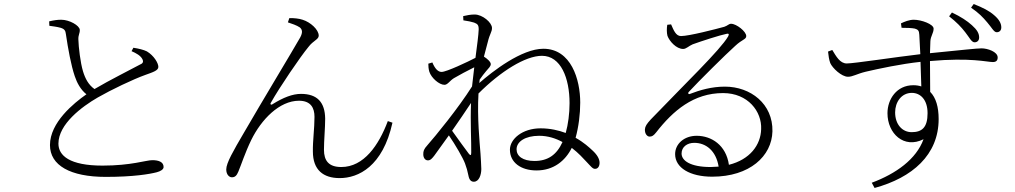

<svg xmlns="http://www.w3.org/2000/svg" viewBox="-20 -854 5040 953"><path d="M224 -748 225 -726C239 -724 264 -721 281 -716C301 -710 305 -701 307 -685C318 -610 333 -529 351 -476C362 -443 380 -409 409 -386C346 -342 228 -246 228 -134C228 -33 329 24 505 24C644 24 723 10 758 1C777 -4 792 -13 792 -25C792 -51 766 -59 736 -59C705 -59 631 -32 489 -32C325 -32 270 -82 270 -141C270 -238 387 -325 465 -370C531 -408 642 -461 701 -482C740 -496 766 -504 766 -522C766 -541 744 -578 709 -599C693 -607 668 -613 642 -617L633 -600C656 -590 678 -578 687 -560C693 -547 690 -539 672 -532C632 -510 523 -456 449 -412C419 -433 403 -464 392 -500C379 -543 370 -620 369 -658C368 -681 377 -689 376 -706C375 -727 325 -756 284 -756C266 -756 250 -754 224 -748Z M1409 -743C1427 -737 1454 -728 1468 -718C1480 -708 1484 -694 1470 -668C1432 -601 1282 -353 1190 -194C1138 -105 1103 -45 1103 -13C1103 13 1118 26 1131 26C1147 26 1155 17 1163 -2C1177 -35 1196 -95 1227 -159C1277 -261 1367 -354 1464 -354C1523 -354 1541 -318 1541 -274C1541 -216 1532 -155 1533 -102C1533 -10 1585 30 1666 30C1759 30 1880 -28 1928 -245L1905 -253C1860 -133 1786 -25 1674 -25C1612 -25 1588 -56 1588 -111C1588 -156 1594 -219 1594 -265C1593 -346 1555 -388 1474 -388C1432 -388 1386 -370 1333 -337C1325 -331 1319 -337 1325 -345C1367 -420 1471 -573 1511 -621C1535 -653 1562 -658 1562 -677C1562 -707 1521 -744 1482 -756C1465 -762 1436 -765 1416 -764Z M2233 -466C2260 -482 2298 -502 2334 -520L2323 -425C2255 -317 2140 -177 2102 -134C2083 -113 2081 -104 2081 -88C2081 -71 2090 -58 2104 -58C2117 -58 2125 -68 2136 -82L2208 -182C2240 -136 2279 -68 2288 -43C2296 -22 2300 -7 2305 17C2309 39 2318 48 2332 48C2358 48 2369 13 2369 -15C2369 -36 2366 -69 2365 -91C2361 -146 2348 -270 2355 -390C2465 -500 2588 -577 2670 -577C2764 -577 2807 -466 2807 -342C2807 -290 2800 -237 2788 -194C2753 -207 2711 -217 2663 -217C2573 -217 2511 -164 2511 -111C2511 -48 2565 -8 2643 -8C2728 -8 2786 -56 2818 -120C2851 -95 2876 -67 2891 -51C2913 -28 2922 -15 2934 -16C2948 -16 2956 -29 2956 -46C2956 -65 2944 -86 2921 -107C2905 -122 2877 -148 2837 -170C2852 -224 2860 -288 2860 -345C2860 -459 2815 -612 2677 -612C2569 -612 2425 -500 2359 -442L2361 -459C2372 -475 2383 -489 2393 -501C2405 -516 2416 -524 2416 -536C2416 -547 2398 -563 2382 -573L2401 -645C2411 -687 2422 -695 2422 -715C2422 -742 2375 -782 2336 -782C2316 -782 2296 -778 2279 -774L2280 -753C2302 -750 2320 -746 2333 -742C2350 -735 2356 -731 2356 -708C2355 -679 2348 -629 2340 -567C2304 -548 2196 -497 2172 -497C2154 -497 2139 -513 2126 -544L2106 -538C2106 -525 2107 -512 2111 -498C2121 -467 2160 -433 2186 -433C2202 -433 2212 -453 2233 -466ZM2772 -149C2743 -85 2699 -55 2633 -55C2575 -55 2544 -79 2544 -113C2544 -151 2587 -180 2656 -180C2700 -180 2739 -167 2772 -149ZM2318 -343C2314 -248 2320 -148 2319 -96C2319 -82 2315 -81 2307 -91C2292 -110 2255 -162 2224 -205C2257 -252 2290 -301 2318 -343Z M3360 -675C3334 -675 3323 -706 3311 -733L3292 -731C3289 -713 3289 -691 3293 -676C3303 -649 3337 -611 3371 -611C3386 -611 3399 -626 3418 -634C3462 -650 3555 -680 3586 -686C3596 -689 3601 -685 3594 -673C3555 -606 3381 -439 3210 -261C3190 -239 3182 -227 3181 -212C3180 -189 3193 -176 3204 -176C3217 -176 3224 -181 3237 -197C3321 -305 3423 -392 3569 -392C3693 -392 3762 -300 3758 -213C3756 -134 3702 -62 3598 -36C3584 -134 3511 -180 3438 -180C3376 -180 3331 -140 3331 -89C3331 -21 3405 23 3515 23C3701 23 3811 -79 3814 -202C3817 -338 3706 -424 3578 -424C3513 -424 3454 -407 3405 -388C3397 -384 3393 -392 3399 -398C3447 -450 3582 -584 3629 -626C3664 -659 3684 -658 3684 -675C3684 -698 3635 -736 3609 -736C3597 -736 3593 -727 3575 -721C3531 -709 3400 -675 3360 -675ZM3547 -27 3507 -25C3406 -25 3363 -57 3363 -92C3363 -125 3391 -145 3426 -145C3484 -145 3534 -106 3547 -27Z M4771 -694C4791 -669 4802 -644 4817 -644C4830 -644 4840 -652 4840 -668C4840 -688 4830 -706 4804 -729C4781 -750 4749 -771 4705 -792L4691 -773C4728 -744 4751 -720 4771 -694ZM4880 -743C4902 -718 4913 -694 4927 -694C4940 -694 4950 -702 4950 -718C4950 -737 4940 -757 4914 -779C4890 -800 4859 -816 4813 -834L4800 -816C4839 -789 4858 -769 4880 -743ZM4505 -198C4459 -198 4423 -236 4423 -296C4423 -347 4454 -393 4506 -393C4548 -393 4584 -360 4584 -292C4584 -221 4556 -198 4505 -198ZM4513 -431C4431 -431 4385 -362 4385 -292C4385 -191 4467 -114 4564 -163C4528 -64 4428 8 4307 53L4321 79C4508 28 4639 -85 4639 -263C4639 -322 4626 -369 4597 -398L4596 -551C4799 -569 4879 -546 4908 -546C4925 -546 4932 -554 4932 -569C4932 -597 4882 -614 4852 -614C4830 -614 4756 -606 4596 -590L4598 -649C4599 -675 4614 -689 4614 -712C4614 -734 4553 -756 4516 -756C4492 -756 4469 -746 4452 -738L4455 -716C4485 -716 4506 -715 4521 -712C4537 -707 4542 -702 4543 -681L4548 -585C4427 -571 4219 -539 4183 -539C4149 -539 4130 -575 4111 -606L4090 -598C4092 -579 4095 -557 4101 -541C4112 -516 4157 -473 4189 -473C4213 -473 4232 -487 4277 -498C4341 -513 4454 -537 4549 -547L4553 -425C4541 -429 4528 -431 4513 -431Z"/></svg>

Font: Noto Serif CJK SC Light
Style: Regular
Weight: 300
Designer: Ryoko NISHIZUKA 西塚涼子 (kana & ideographs); Frank Grießhammer (Latin, Greek & Cyrillic); Wenlong ZHANG 张文龙 (bopomofo); San
Foundry: Adobe
Version: Version 2.001;hotconv 1.1.0;makeotfexe 2.6.0